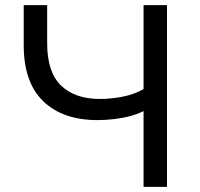

<svg xmlns="http://www.w3.org/2000/svg" viewBox="-20 -725 776 745"><path d="M537 0V-294Q516 -283 486.5 -275Q457 -267 423.5 -263Q390 -259 358 -259Q224 -259 148 -332Q72 -405 72 -550V-705H163V-557Q163 -445 217 -393Q271 -341 368 -341Q409 -341 454 -349.5Q499 -358 537 -379V-705H628V0Z"/></svg>

Font: Nunito Sans 7pt
Style: Regular
Weight: 400
Designer: Vernon Adams
Foundry: Vernon Adams
Version: Version 3.101;gftools[0.9.27]